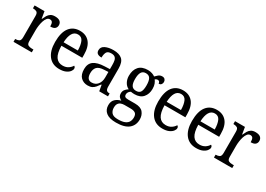

<svg xmlns="http://www.w3.org/2000/svg" viewBox="-2 -1388 3393 2448"><g transform="rotate(30 1695.0 -164.0)"><path d="M29 0V-42H32Q63 -42 85 -54Q107 -66 107 -114V-426Q107 -471 85 -482.5Q63 -494 33 -494H30V-536H176L193 -434H197Q210 -464 225 -489.5Q240 -515 264 -530.5Q288 -546 327 -546Q377 -546 401 -526Q425 -506 425 -472Q425 -441 404.5 -422Q384 -403 337 -403Q337 -444 326 -462.5Q315 -481 288 -481Q264 -481 247 -460Q230 -439 219.5 -406.5Q209 -374 204 -337.5Q199 -301 199 -270V-109Q199 -64 221 -53Q243 -42 273 -42H298V0Z M705 10Q603 10 546 -62Q489 -134 489 -264Q489 -405 543 -475.5Q597 -546 696 -546Q787 -546 838.5 -485Q890 -424 890 -306V-262H583Q585 -152 619.5 -101Q654 -50 721 -50Q769 -50 802 -72Q835 -94 851 -123Q859 -120 865 -111.5Q871 -103 871 -90Q871 -70 853 -46.5Q835 -23 798.5 -6.5Q762 10 705 10ZM795 -314Q794 -395 772 -444Q750 -493 696 -493Q644 -493 616.5 -447Q589 -401 585 -314Z M1124 10Q1063 10 1022.5 -29Q982 -68 982 -150Q982 -230 1034 -268Q1086 -306 1192 -310L1268 -313V-373Q1268 -410 1262.5 -437.5Q1257 -465 1239 -480.5Q1221 -496 1184 -496Q1132 -496 1116.5 -465.5Q1101 -435 1101 -387Q1061 -387 1040.5 -402Q1020 -417 1020 -450Q1020 -499 1068.5 -522.5Q1117 -546 1189 -546Q1274 -546 1317 -507Q1360 -468 1360 -373V-114Q1360 -72 1373 -57Q1386 -42 1417 -42H1420V0H1291L1276 -87H1269Q1250 -59 1231 -37Q1212 -15 1187.5 -2.5Q1163 10 1124 10ZM1149 -48Q1204 -48 1236.5 -87.5Q1269 -127 1269 -191V-272L1211 -269Q1135 -266 1105.5 -234.5Q1076 -203 1076 -145Q1076 -98 1094 -73Q1112 -48 1149 -48Z M1673 239Q1575 239 1527 200.5Q1479 162 1479 94Q1479 35 1514 3.5Q1549 -28 1595 -37Q1575 -46 1558.5 -65Q1542 -84 1542 -117Q1542 -147 1558 -169Q1574 -191 1604 -210Q1564 -228 1541.5 -269.5Q1519 -311 1519 -361Q1519 -447 1563 -496.5Q1607 -546 1696 -546Q1729 -546 1758 -536Q1787 -526 1802 -513Q1815 -527 1838 -547Q1861 -567 1893 -567Q1920 -567 1933.5 -551.5Q1947 -536 1947 -515Q1947 -494 1935 -478.5Q1923 -463 1898 -463Q1898 -476 1890.5 -488Q1883 -500 1866 -500Q1854 -500 1845 -496Q1836 -492 1827 -486Q1843 -465 1854 -437Q1865 -409 1865 -365Q1865 -290 1823 -241Q1781 -192 1696 -192Q1684 -192 1669 -193.5Q1654 -195 1644 -197Q1628 -188 1616 -172.5Q1604 -157 1604 -134Q1604 -114 1616.5 -103.5Q1629 -93 1663 -93H1765Q1848 -93 1883.5 -51Q1919 -9 1919 53Q1919 139 1859 189Q1799 239 1673 239ZM1693 -239Q1739 -239 1757.5 -269Q1776 -299 1776 -365Q1776 -433 1757 -465.5Q1738 -498 1692 -498Q1648 -498 1628 -464.5Q1608 -431 1608 -364Q1608 -300 1628 -269.5Q1648 -239 1693 -239ZM1675 191Q1740 191 1776 175Q1812 159 1826.5 131.5Q1841 104 1841 69Q1841 24 1817 7Q1793 -10 1748 -10H1656Q1631 -10 1608 -2Q1585 6 1570.5 27Q1556 48 1556 87Q1556 132 1581.5 161.5Q1607 191 1675 191Z M2223 10Q2121 10 2064 -62Q2007 -134 2007 -264Q2007 -405 2061 -475.5Q2115 -546 2214 -546Q2305 -546 2356.5 -485Q2408 -424 2408 -306V-262H2101Q2103 -152 2137.5 -101Q2172 -50 2239 -50Q2287 -50 2320 -72Q2353 -94 2369 -123Q2377 -120 2383 -111.5Q2389 -103 2389 -90Q2389 -70 2371 -46.5Q2353 -23 2316.5 -6.5Q2280 10 2223 10ZM2313 -314Q2312 -395 2290 -444Q2268 -493 2214 -493Q2162 -493 2134.5 -447Q2107 -401 2103 -314Z M2720 10Q2618 10 2561 -62Q2504 -134 2504 -264Q2504 -405 2558 -475.5Q2612 -546 2711 -546Q2802 -546 2853.5 -485Q2905 -424 2905 -306V-262H2598Q2600 -152 2634.5 -101Q2669 -50 2736 -50Q2784 -50 2817 -72Q2850 -94 2866 -123Q2874 -120 2880 -111.5Q2886 -103 2886 -90Q2886 -70 2868 -46.5Q2850 -23 2813.5 -6.5Q2777 10 2720 10ZM2810 -314Q2809 -395 2787 -444Q2765 -493 2711 -493Q2659 -493 2631.5 -447Q2604 -401 2600 -314Z M2980 0V-42H2983Q3014 -42 3036 -54Q3058 -66 3058 -114V-426Q3058 -471 3036 -482.5Q3014 -494 2984 -494H2981V-536H3127L3144 -434H3148Q3161 -464 3176 -489.5Q3191 -515 3215 -530.5Q3239 -546 3278 -546Q3328 -546 3352 -526Q3376 -506 3376 -472Q3376 -441 3355.5 -422Q3335 -403 3288 -403Q3288 -444 3277 -462.5Q3266 -481 3239 -481Q3215 -481 3198 -460Q3181 -439 3170.5 -406.5Q3160 -374 3155 -337.5Q3150 -301 3150 -270V-109Q3150 -64 3172 -53Q3194 -42 3224 -42H3249V0Z"/></g></svg>

Font: Noto Serif Tamil SemiCondensed
Style: Regular
Weight: 400
Width: 4
Designer: Indian Type Foundry, Tom Grace, and the Monotype Design Team
Foundry: Monotype Imaging Inc.
Version: Version 2.004; ttfautohint (v1.8.4.7-5d5b)